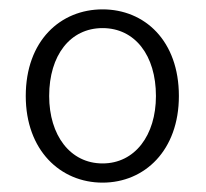

<svg xmlns="http://www.w3.org/2000/svg" viewBox="-20 -828 440 410"><path d="M199 -438C289 -438 362 -507 362 -623C362 -741 289 -808 199 -808C109 -808 35 -741 35 -623C35 -507 109 -438 199 -438ZM199 -479C130 -479 85 -539 85 -623C85 -710 130 -768 199 -768C268 -768 313 -710 313 -623C313 -539 268 -479 199 -479Z"/></svg>

Font: Noto Sans T Chinese Light
Style: Regular
Weight: 300
Designer: Ryoko NISHIZUKA (kana & ideographs); Paul D. Hunt (Latin, Greek & Cyrillic); Wenlong ZHANG (bopomofo); Sandoll Communica
Foundry: Adobe Systems Incorporated
Version: Version 1.000;PS 1;hotconv 1.0.78;makeotf.lib2.5.61930